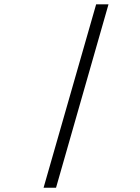

<svg xmlns="http://www.w3.org/2000/svg" viewBox="-20 -775 654 895"><path d="M485.8 -754.9 241.2 100.1H183.1L428.2 -754.9Z"/></svg>

Font: IntelOne Mono Light
Style: Italic
Weight: 300
Italic angle: -16°
Designer: Fred Shallcrass
Foundry: Frere-Jones Type LLC
Version: Version 1.200;hotconv 1.1.0;makeotfexe 2.6.0;FJTRelease1.2